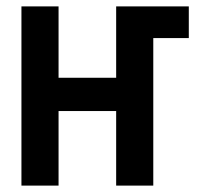

<svg xmlns="http://www.w3.org/2000/svg" viewBox="-20 -580 620 600"><path d="M47 0V-560H163V-337H343V-560H570V-461H459V0H343V-233H163V0Z"/></svg>

Font: Tektur SemiCondensed Medium
Style: Regular
Weight: 500
Width: 4
Designer: Adam Jagosz
Foundry: Adam Jagosz
Version: Version 1.005;gftools[0.9.30]